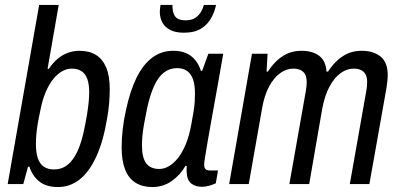

<svg xmlns="http://www.w3.org/2000/svg" viewBox="-20 -743 1610 775"><path d="M214 12Q166 12 138 -11Q110 -34 99 -70H93L74 0H11L138 -723H217L172 -465H177Q193 -489 212.5 -505.5Q232 -522 254.5 -530Q277 -538 300 -538Q340 -538 367 -521.5Q394 -505 408.5 -471Q423 -437 423 -383Q423 -357 420.5 -326.5Q418 -296 412 -263Q397 -173 369 -111.5Q341 -50 302 -19Q263 12 214 12ZM198 -59Q229 -59 252.5 -77.5Q276 -96 293 -133Q310 -170 321 -226Q328 -260 332 -285.5Q336 -311 338 -331.5Q340 -352 340 -370Q340 -403 332.5 -424Q325 -445 309.5 -455.5Q294 -466 270 -466Q250 -466 231 -455.5Q212 -445 195 -424Q178 -403 164.5 -371.5Q151 -340 143 -298Q136 -266 132 -241.5Q128 -217 126.5 -198Q125 -179 125 -161Q125 -128 132.5 -105Q140 -82 156.5 -70.5Q173 -59 198 -59Z M594 12Q555 12 527 -5.5Q499 -23 485 -58.5Q471 -94 471 -148Q471 -184 475.5 -223Q480 -262 489 -301Q505 -376 531 -429Q557 -482 594 -510Q631 -538 679 -538Q711 -538 732.5 -528Q754 -518 768.5 -500Q783 -482 791 -457H796L821 -526H881L859 -400Q854 -372 847 -333.5Q840 -295 832.5 -253Q825 -211 818.5 -173.5Q812 -136 808 -110.5Q804 -85 804 -79Q804 -67 809 -61Q814 -55 826 -55H860L851 -3Q840 2 825 6.5Q810 11 795 11Q770 11 753 -1.5Q736 -14 734 -43Q733 -49 733 -56.5Q733 -64 734 -72L729 -74Q708 -37 673.5 -12.5Q639 12 594 12ZM623 -61Q643 -61 662.5 -72.5Q682 -84 699.5 -106.5Q717 -129 730.5 -162.5Q744 -196 752 -240Q758 -271 761.5 -293.5Q765 -316 766 -333Q767 -350 767 -365Q767 -399 759.5 -421.5Q752 -444 736 -456Q720 -468 694 -468Q665 -468 642 -450.5Q619 -433 602.5 -397Q586 -361 574 -307Q567 -272 562 -245Q557 -218 555 -196.5Q553 -175 553 -157Q553 -107 570 -84Q587 -61 623 -61ZM722 -611Q687 -611 665.5 -623Q644 -635 634.5 -654Q625 -673 625 -695Q625 -702 626 -709Q627 -716 628 -723H676Q676 -702 681 -688Q686 -674 697.5 -667.5Q709 -661 729 -661Q754 -661 769 -671.5Q784 -682 792 -696.5Q800 -711 803 -723H852Q847 -697 833 -671Q819 -645 792.5 -628Q766 -611 722 -611Z M905 0 997 -526H1060L1056 -454H1061Q1081 -484 1102.5 -502.5Q1124 -521 1147 -529.5Q1170 -538 1196 -538Q1241 -538 1268 -518Q1295 -498 1298 -454H1304Q1324 -484 1345.5 -502.5Q1367 -521 1390 -529.5Q1413 -538 1439 -538Q1488 -538 1516.5 -514.5Q1545 -491 1545 -440Q1545 -428 1543.5 -415Q1542 -402 1540 -388L1471 0H1392L1458 -373Q1460 -384 1461 -393.5Q1462 -403 1462 -411Q1462 -430 1456 -442Q1450 -454 1437.5 -460Q1425 -466 1407 -466Q1380 -466 1354.5 -447.5Q1329 -429 1310 -393.5Q1291 -358 1281 -306L1228 0H1148L1214 -373Q1216 -384 1217 -393.5Q1218 -403 1218 -411Q1218 -430 1212 -442Q1206 -454 1193.5 -460Q1181 -466 1163 -466Q1136 -466 1110.5 -447.5Q1085 -429 1066 -393.5Q1047 -358 1038 -306L984 0Z"/></svg>

Font: Archivo Condensed
Style: Italic
Weight: 400
Width: 3
Italic angle: -10°
Designer: Hector Gatti
Foundry: Omnibus-Type
Version: Version 2.001